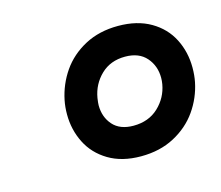

<svg xmlns="http://www.w3.org/2000/svg" viewBox="-59 -803 549 476"><g transform="rotate(-15 215.0 -564.5)"><path d="M99.1 -548.8Q99.1 -567.9 102.5 -584.5Q110.4 -623.5 132.8 -656Q155.3 -688.5 192.4 -708.3Q229.5 -728 277.8 -728Q326.7 -728 361.1 -708Q395.5 -688 412.6 -654.3Q429.7 -620.6 429.7 -580.6Q429.7 -561 426.3 -543.9Q418.5 -505.4 395.8 -472.9Q373 -440.4 335.9 -420.7Q298.8 -400.9 250 -400.9Q201.2 -400.9 167 -421.4Q132.8 -441.9 116 -475.6Q99.1 -509.3 99.1 -548.8ZM346.7 -560.1Q348.1 -568.4 348.1 -576.2Q348.1 -606.9 329.3 -628.4Q310.5 -649.9 274.9 -649.9Q237.3 -649.9 212.9 -626.5Q188.5 -603 182.6 -568.8Q180.7 -556.2 180.7 -550.3Q180.7 -520 198.7 -499.5Q216.8 -479 251.5 -479Q290.5 -479 315.7 -502.7Q340.8 -526.4 346.7 -560.1Z"/></g></svg>

Font: Reddit Sans Fudge
Style: Bold
Weight: 700
Italic angle: -11.25°
Designer: Stephen Hutchings
Version: Version 1.013